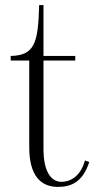

<svg xmlns="http://www.w3.org/2000/svg" viewBox="-20 -720 393 755"><path d="M22 -482H95V-141C95 -27 142 15 208 15C262 15 306 -6 331 -83L314 -89C295 -20 250 -5 222 -5C178 -5 151 -50 151 -134V-482H276V-500H151V-700H134C130 -552 117 -502 22 -500Z"/></svg>

Font: Sprat Condensed Light
Style: Regular
Weight: 300
Width: 3
Designer: Ethan Nakache
Foundry: Collletttivo
Version: Version 2.000;Glyphs 3.2 (3217)